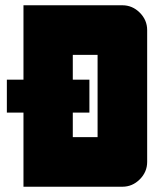

<svg xmlns="http://www.w3.org/2000/svg" viewBox="-20 -708 608 728"><path d="M538 -94Q538 -56 510 -28Q482 0 444 0H69V-281H6V-406H69V-688H444Q482 -688 510 -660Q538 -632 538 -594ZM350 -188V-500H256V-406H319V-281H256V-188Z"/></svg>

Font: CostaRica
Style: Normal
Weight: 900
Version: Version 1.3